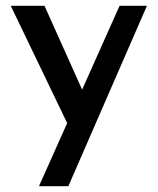

<svg xmlns="http://www.w3.org/2000/svg" viewBox="-20 -439 542 660"><path d="M114 201 391 -419H485L215 201ZM220 3 17 -419H133L299 -49Z"/></svg>

Font: Josefin Sans Medium
Style: Regular
Weight: 500
Designer: Santiago Orozco
Foundry: Typemade
Version: Version 2.001